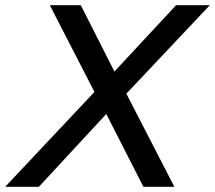

<svg xmlns="http://www.w3.org/2000/svg" viewBox="-75 -720 829 740"><path d="M-55 0 289 -365.7 117 -700H236.3L366 -444.3L603.7 -700H733.7L412 -359L597 0H477.7L334.7 -280.7L74.7 0Z"/></svg>

Font: Red Hat Display VF
Style: Italic
Weight: 300
Italic angle: -12°
Designer: Pentagram, MCKL
Foundry: Pentagram, MCKL
Version: Version 1.010